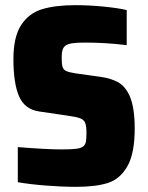

<svg xmlns="http://www.w3.org/2000/svg" viewBox="-20 -716 574 744"><path d="M49 -10V-146Q162 -137 218 -137Q256 -137 275.5 -139.5Q295 -142 303 -149Q311 -156 313 -167.5Q315 -179 315 -200Q315 -228 310 -240Q305 -252 291 -257.5Q277 -263 241 -268L132 -284Q76 -292 54 -342.5Q32 -393 32 -487Q32 -573 62 -619Q92 -665 143.5 -680.5Q195 -696 272 -696Q325 -696 381 -690.5Q437 -685 471 -677V-541Q391 -551 309 -551Q278 -551 261 -548.5Q244 -546 235 -540Q226 -534 222.5 -523Q219 -512 219 -492Q219 -467 222.5 -456.5Q226 -446 236 -441Q246 -436 271 -432L371 -418Q412 -412 439 -396.5Q466 -381 483 -343Q502 -298 502 -219Q502 -121 473.5 -71.5Q445 -22 398 -7Q351 8 275 8Q221 8 157.5 3Q94 -2 49 -10Z"/></svg>

Font: Saira Semi Condensed ExtraBold
Style: Regular
Weight: 800
Width: 4
Designer: Hector Gatti with collaboration of the Omnibus-Type team
Foundry: Omnibus-Type
Version: Version 1.001; ttfautohint (v1.8)